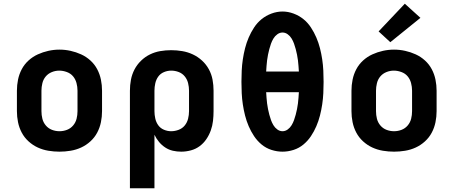

<svg xmlns="http://www.w3.org/2000/svg" viewBox="-20 -808 2440 1033"><path d="M300 8Q270 8 240 3Q210 -2 183 -14.5Q156 -27 133.5 -47.5Q111 -68 97 -94.5Q83 -121 77 -150.5Q71 -180 71 -210V-320Q71 -350 77 -379.5Q83 -409 97 -435.5Q111 -462 133.5 -482.5Q156 -503 183.5 -515.5Q211 -528 240.5 -534.5Q270 -541 300 -541Q330 -541 359.5 -534.5Q389 -528 416.5 -515.5Q444 -503 466.5 -482.5Q489 -462 503 -435.5Q517 -409 523 -379.5Q529 -350 529 -320V-210Q529 -180 523 -150.5Q517 -121 503 -94.5Q489 -68 466.5 -47.5Q444 -27 417 -14.5Q390 -2 360 3Q330 8 300 8ZM300 -102Q321 -102 340.5 -109.5Q360 -117 373.5 -133Q387 -149 392 -169Q397 -189 397 -210V-320Q397 -341 391.5 -361.5Q386 -382 373 -397.5Q360 -413 339.5 -420.5Q319 -428 299 -428Q278 -428 258.5 -420Q239 -412 226 -396.5Q213 -381 208 -360.5Q203 -340 203 -320V-210Q203 -189 208 -169Q213 -149 226.5 -133Q240 -117 259.5 -109.5Q279 -102 300 -102Z M679 205V-320Q679 -350 684.5 -379Q690 -408 703.5 -434Q717 -460 738.5 -481Q760 -502 786.5 -515Q813 -528 842 -533Q871 -538 901 -538Q931 -538 960.5 -533Q990 -528 1017 -515.5Q1044 -503 1066.5 -482.5Q1089 -462 1103.5 -435.5Q1118 -409 1123.5 -379.5Q1129 -350 1129 -320V-210Q1129 -184 1126 -157.5Q1123 -131 1114 -106Q1105 -81 1090 -59Q1075 -37 1054 -21.5Q1033 -6 1007 1Q981 8 955 8Q932 8 910 3Q888 -2 869 -14.5Q850 -27 835.5 -44.5Q821 -62 811 -83V205ZM901 -102Q921 -102 941 -109.5Q961 -117 974 -133Q987 -149 992 -169.5Q997 -190 997 -210V-320Q997 -340 992 -360.5Q987 -381 974 -397Q961 -413 941.5 -420.5Q922 -428 901 -428Q881 -428 862 -420Q843 -412 831.5 -396Q820 -380 815.5 -360Q811 -340 811 -320V-210Q811 -190 815.5 -170Q820 -150 831.5 -134Q843 -118 862 -110Q881 -102 901 -102Z M1500 8Q1470 8 1440.5 -1.5Q1411 -11 1387.5 -30.5Q1364 -50 1347 -75.5Q1330 -101 1318 -129Q1306 -157 1298.5 -186.5Q1291 -216 1286.5 -246Q1282 -276 1280.5 -306.5Q1279 -337 1279 -368Q1279 -398 1280.5 -428.5Q1282 -459 1286.5 -489Q1291 -519 1298.5 -548.5Q1306 -578 1318 -606Q1330 -634 1347 -660Q1364 -686 1387.5 -705Q1411 -724 1440.5 -735Q1470 -746 1500 -746Q1530 -746 1559.5 -735Q1589 -724 1612.5 -705Q1636 -686 1653 -660Q1670 -634 1682 -606Q1694 -578 1701.5 -548.5Q1709 -519 1713.5 -489Q1718 -459 1719.5 -428.5Q1721 -398 1721 -367Q1721 -337 1719.5 -306.5Q1718 -276 1713.5 -246Q1709 -216 1701.5 -186.5Q1694 -157 1682 -129Q1670 -101 1653 -75.5Q1636 -50 1612.5 -30.5Q1589 -11 1559.5 -1.5Q1530 8 1500 8ZM1588 -423Q1587 -438 1586 -453Q1585 -468 1583 -483.5Q1581 -499 1578 -514Q1575 -529 1571 -544Q1567 -559 1562 -573Q1557 -587 1549 -600.5Q1541 -614 1528 -623.5Q1515 -633 1500 -633Q1485 -633 1472 -623.5Q1459 -614 1451 -600.5Q1443 -587 1438 -573Q1433 -559 1429 -544Q1425 -529 1422 -514Q1419 -499 1417 -483.5Q1415 -468 1414 -453Q1413 -438 1412 -423ZM1500 -102Q1515 -102 1528 -111.5Q1541 -121 1549 -134.5Q1557 -148 1562 -162Q1567 -176 1571 -191Q1575 -206 1578 -221Q1581 -236 1583 -251.5Q1585 -267 1586 -282Q1587 -297 1588 -312H1412Q1413 -297 1414 -282Q1415 -267 1417 -251.5Q1419 -236 1422 -221Q1425 -206 1429 -191Q1433 -176 1438 -162Q1443 -148 1451 -134.5Q1459 -121 1472 -111.5Q1485 -102 1500 -102Z M2100 8Q2070 8 2040 3Q2010 -2 1983 -14.5Q1956 -27 1933.5 -47.5Q1911 -68 1897 -94.5Q1883 -121 1877 -150.5Q1871 -180 1871 -210V-320Q1871 -350 1877 -379.5Q1883 -409 1897 -435.5Q1911 -462 1933.5 -482.5Q1956 -503 1983.5 -515.5Q2011 -528 2040.5 -534.5Q2070 -541 2100 -541Q2130 -541 2159.5 -534.5Q2189 -528 2216.5 -515.5Q2244 -503 2266.5 -482.5Q2289 -462 2303 -435.5Q2317 -409 2323 -379.5Q2329 -350 2329 -320V-210Q2329 -180 2323 -150.5Q2317 -121 2303 -94.5Q2289 -68 2266.5 -47.5Q2244 -27 2217 -14.5Q2190 -2 2160 3Q2130 8 2100 8ZM2100 -102Q2121 -102 2140.5 -109.5Q2160 -117 2173.5 -133Q2187 -149 2192 -169Q2197 -189 2197 -210V-320Q2197 -341 2191.5 -361.5Q2186 -382 2173 -397.5Q2160 -413 2139.5 -420.5Q2119 -428 2099 -428Q2078 -428 2058.5 -420Q2039 -412 2026 -396.5Q2013 -381 2008 -360.5Q2003 -340 2003 -320V-210Q2003 -189 2008 -169Q2013 -149 2026.5 -133Q2040 -117 2059.5 -109.5Q2079 -102 2100 -102ZM2080 -581 2017 -639 2158 -788 2242 -712Z"/></svg>

Font: Iosevka Curly XBdEx
Style: Regular
Weight: 800
Width: 7
Monospace: yes
Designer: Belleve Invis
Foundry: Belleve Invis
Version: Version 11.1.0; ttfautohint (v1.8.3)